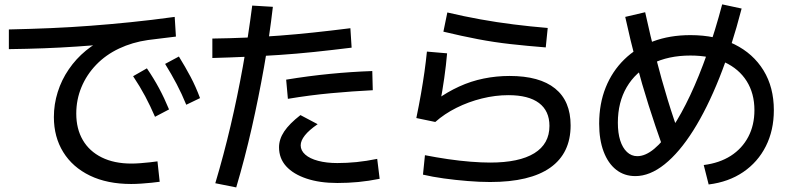

<svg xmlns="http://www.w3.org/2000/svg" viewBox="-20 -833 3560 867"><path d="M223.3 -304.4Q223.3 -362.2 240.6 -417.2Q257.8 -472.2 290.6 -520Q323.3 -567.8 367.8 -604.4Q412.2 -641.1 466.7 -663.3L474.4 -634.4Q400 -627.8 326.7 -622.8Q253.3 -617.8 178.3 -615Q103.3 -612.2 20 -611.1V-700Q120 -702.2 210.6 -706.1Q301.1 -710 388.9 -716.7Q476.7 -723.3 570 -732.8Q663.3 -742.2 768.9 -756.7L774.4 -667.8Q742.2 -663.3 710.6 -660Q678.9 -656.7 647.8 -652.2Q577.8 -642.2 517.8 -613.9Q457.8 -585.6 414.4 -540.6Q371.1 -495.6 347.8 -439.4Q324.4 -383.3 324.4 -320Q324.4 -251.1 353.9 -200.6Q383.3 -150 439.4 -122.2Q495.6 -94.4 573.3 -94.4Q592.2 -94.4 613.9 -96.1Q635.6 -97.8 656.1 -100Q676.7 -102.2 691.1 -104.4L701.1 -12.2Q686.7 -10 664.4 -7.8Q642.2 -5.6 618.3 -3.9Q594.4 -2.2 572.2 -2.2Q464.4 -2.2 386.1 -40Q307.8 -77.8 265.6 -146.1Q223.3 -214.4 223.3 -304.4ZM680 -305.6Q658.9 -354.4 635.6 -398.3Q612.2 -442.2 581.1 -488.9L643.3 -524.4Q674.4 -478.9 698.3 -434.4Q722.2 -390 743.3 -338.9ZM821.1 -360Q801.1 -408.9 777.8 -453.3Q754.4 -497.8 725.6 -544.4L787.8 -577.8Q816.7 -531.1 840.6 -486.1Q864.4 -441.1 883.3 -390Z M952.2 -5.6Q990 -132.2 1021.1 -264.4Q1052.2 -396.7 1076.7 -532.8Q1101.1 -668.9 1118.9 -807.8L1212.2 -802.2Q1196.7 -667.8 1172.2 -530Q1147.8 -392.2 1116.7 -255Q1085.6 -117.8 1046.7 13.3ZM938.9 -658.9Q1018.9 -660 1093.9 -663.3Q1168.9 -666.7 1242.8 -672.2Q1316.7 -677.8 1395 -686.1Q1473.3 -694.4 1562.2 -705.6L1567.8 -617.8Q1477.8 -606.7 1397.8 -598.3Q1317.8 -590 1242.8 -585Q1167.8 -580 1092.8 -576.7Q1017.8 -573.3 938.9 -571.1ZM1240 -167.8Q1240 -204.4 1263.3 -239.4Q1286.7 -274.4 1336.7 -313.3L1414.4 -272.2Q1375.6 -245.6 1356.7 -221.7Q1337.8 -197.8 1337.8 -176.7Q1337.8 -153.3 1358.3 -135Q1378.9 -116.7 1416.7 -106.7Q1454.4 -96.7 1503.3 -96.7Q1545.6 -96.7 1590 -101.1Q1634.4 -105.6 1683.3 -115.6L1694.4 -25.6Q1644.4 -15.6 1597.8 -11.1Q1551.1 -6.7 1503.3 -6.7Q1423.3 -6.7 1363.9 -26.7Q1304.4 -46.7 1272.2 -82.2Q1240 -117.8 1240 -167.8ZM1272.2 -473.3Q1373.3 -490 1470 -499.4Q1566.7 -508.9 1661.1 -512.2L1663.3 -425.6Q1572.2 -421.1 1475.6 -412.2Q1378.9 -403.3 1280 -386.7Z M1890 -44.4 1898.9 -132.2Q1950 -122.2 2002.8 -114.4Q2055.6 -106.7 2105 -102.8Q2154.4 -98.9 2193.3 -98.9Q2324.4 -98.9 2392.8 -141.1Q2461.1 -183.3 2461.1 -264.4Q2461.1 -332.2 2413.9 -367.8Q2366.7 -403.3 2275.6 -403.3Q2216.7 -403.3 2156.1 -388.3Q2095.6 -373.3 2041.1 -346.1Q1986.7 -318.9 1945.6 -282.2L1860 -300Q1872.2 -358.9 1881.1 -410Q1890 -461.1 1896.7 -508.3Q1903.3 -555.6 1907.8 -600L1998.9 -592.2Q1994.4 -538.9 1986.1 -480.6Q1977.8 -422.2 1966.7 -364.4L1952.2 -383.3Q2000 -417.8 2053.3 -442.2Q2106.7 -466.7 2163.9 -478.3Q2221.1 -490 2281.1 -490Q2416.7 -490 2486.7 -433.3Q2556.7 -376.7 2556.7 -266.7Q2556.7 -141.1 2465 -76.1Q2373.3 -11.1 2193.3 -11.1Q2145.6 -11.1 2091.1 -15.6Q2036.7 -20 1984.4 -27.2Q1932.2 -34.4 1890 -44.4ZM2444.4 -618.9Q2360 -625.6 2285.6 -633.9Q2211.1 -642.2 2138.3 -656.1Q2065.6 -670 1982.2 -690L2000 -776.7Q2075.6 -758.9 2149.4 -745.6Q2223.3 -732.2 2298.9 -722.8Q2374.4 -713.3 2453.3 -706.7Z M3157.8 -87.8Q3228.9 -96.7 3280 -129.4Q3331.1 -162.2 3358.9 -215Q3386.7 -267.8 3386.7 -335.6Q3386.7 -411.1 3351.7 -466.7Q3316.7 -522.2 3251.7 -552.2Q3186.7 -582.2 3097.8 -582.2Q2997.8 -582.2 2923.9 -545Q2850 -507.8 2810 -439.4Q2770 -371.1 2770 -278.9Q2770 -232.2 2780.6 -198.9Q2791.1 -165.6 2811.1 -146.7Q2831.1 -127.8 2857.8 -127.8Q2894.4 -127.8 2934.4 -161.1Q2974.4 -194.4 3015.6 -256.1Q3056.7 -317.8 3096.7 -402.8Q3136.7 -487.8 3173.3 -591.7Q3210 -695.6 3241.1 -813.3L3328.9 -794.4Q3284.4 -622.2 3228.9 -482.8Q3173.3 -343.3 3110.6 -243.9Q3047.8 -144.4 2981.1 -91.1Q2914.4 -37.8 2848.9 -37.8Q2798.9 -37.8 2762.2 -66.7Q2725.6 -95.6 2705.6 -148.9Q2685.6 -202.2 2685.6 -274.4Q2685.6 -364.4 2715 -437.8Q2744.4 -511.1 2798.9 -564.4Q2853.3 -617.8 2928.9 -646.1Q3004.4 -674.4 3097.8 -674.4Q3212.2 -674.4 3296.7 -632.8Q3381.1 -591.1 3427.8 -515Q3474.4 -438.9 3474.4 -335.6Q3474.4 -244.4 3438.3 -172.8Q3402.2 -101.1 3336.1 -56.1Q3270 -11.1 3180 0ZM2972.2 -170Q2938.9 -263.3 2908.9 -357.8Q2878.9 -452.2 2852.8 -551.1Q2826.7 -650 2803.3 -756.7L2893.3 -777.8Q2916.7 -671.1 2941.7 -573.3Q2966.7 -475.6 2995 -382.8Q3023.3 -290 3056.7 -200Z"/></svg>

Font: Paperlogy 5 Medium
Style: Regular
Weight: 500
Designer: redesigned by Lee Juim, glyphs from Gmarket Sans & Montserrat
Foundry: PT&
Version: Version 1.001